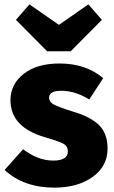

<svg xmlns="http://www.w3.org/2000/svg" viewBox="-20 -842 524 880"><path d="M385 -822 447 -751 304 -607H196L53 -751L115 -822L250 -728ZM253 -551Q373 -551 453 -484L389 -386Q325 -426 260 -426Q205 -426 205 -394Q205 -376 224 -364.5Q243 -353 313 -331Q395 -307 434 -268.5Q473 -230 473 -161Q473 -80 404.5 -31Q336 18 229 18Q89 18 1 -63L86 -158Q154 -106 224 -106Q291 -106 291 -148Q291 -171 273 -182Q255 -193 183 -214Q28 -260 28 -383Q28 -456 88.5 -503.5Q149 -551 253 -551Z"/></svg>

Font: FiraGO ExtraBold
Style: Regular
Weight: 800
Designer: bBox Type
Foundry: bBox Type GmbH
Version: Version 1.001;PS 001.001;hotconv 1.0.88;makeotf.lib2.5.64775